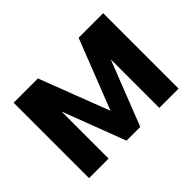

<svg xmlns="http://www.w3.org/2000/svg" viewBox="-107 -742 955 955"><g transform="rotate(-45 370.0 -265.0)"><path d="M513.7 -530.3H686.5V0H550.8V-341.3L417 0H320.3L194.3 -330.6V0H56.6V-530.3H227.5L369.1 -161.1Z"/></g></svg>

Font: Pretendard
Style: Bold
Weight: 700
Designer: Base glyphs from Inter by Rasmus Andersson; Hangeul glyphs from Noto Sans CJK(Source Han Sans) by Jang Soo-young and Kan
Foundry: Kil Hyung-jin
Version: Version 1.309